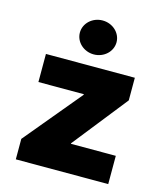

<svg xmlns="http://www.w3.org/2000/svg" viewBox="-113 -844 798 929"><g transform="rotate(15 286.0 -379.0)"><path d="M53.7 0H516.6V-141.6H292V-144.5L507.8 -417V-530.3H62.5V-389.6H290V-386.7L53.7 -102.5ZM286.1 -587.9C336.9 -587.9 377.9 -626 377.9 -672.9C377.9 -719.7 336.9 -757.8 286.1 -757.8C235.4 -757.8 194.3 -719.7 194.3 -672.9C194.3 -626 235.4 -587.9 286.1 -587.9Z"/></g></svg>

Font: Pretendard Black
Style: Regular
Weight: 900
Designer: Base glyphs from Inter by Rasmus Andersson; Hangeul glyphs from Noto Sans CJK(Source Han Sans) by Jang Soo-young and Kan
Foundry: Kil Hyung-jin
Version: Version 1.309;Glyphs 3.2 (3225)